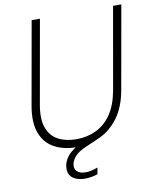

<svg xmlns="http://www.w3.org/2000/svg" viewBox="-95 -772 828 1029"><g transform="rotate(-10 318.5 -257.0)"><path d="M268 12Q199 12 148 -15.5Q97 -43 75 -101Q53 -159 69 -249L149 -700H194L114 -248Q100 -170 117.5 -122Q135 -74 176.5 -52Q218 -30 276 -30Q334 -30 383 -53.5Q432 -77 465.5 -126Q499 -175 513 -251L592 -700H637L557 -249Q541 -158 498.5 -100.5Q456 -43 396 -15.5Q336 12 268 12ZM282 186Q259 186 237 178Q215 170 203 151.5Q191 133 196 100Q200 79 212.5 59.5Q225 40 249 22Q273 4 311 -12L374 -37L384 -10L317 19Q276 37 258.5 56.5Q241 76 236 97Q231 123 246 138Q261 153 290 153Q308 154 325.5 149.5Q343 145 359 139L353 174Q337 180 318.5 183Q300 186 282 186Z"/></g></svg>

Font: DM Sans 10pt ExtraLight
Style: Italic
Weight: 250
Italic angle: -10°
Version: Version 4.004;gftools[0.9.30]